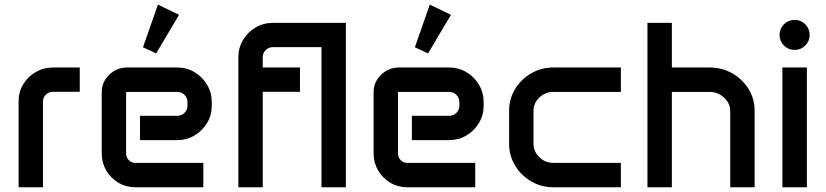

<svg xmlns="http://www.w3.org/2000/svg" viewBox="-20 -791 3487 811"><path d="M58.6 -364.3Q58.6 -403.3 78.4 -435.5Q98.1 -467.8 131.1 -486.8Q164.1 -505.9 204.1 -505.9H316.9V-403.3H204.1Q186.5 -403.3 174.1 -391.4Q161.6 -379.4 161.6 -362.3V0H58.6Z M647 -771.5 736.3 -728.5 639.6 -565.4 584 -591.3ZM409.7 -401.4Q409.7 -444.8 441.4 -475.3Q473.1 -505.9 517.6 -505.9H728.5Q769 -505.9 802 -486.1Q835 -466.3 854.7 -432.9Q874.5 -399.4 874.5 -358.9V-344.7Q874.5 -304.7 854.7 -271.7Q835 -238.8 802 -219Q769 -199.2 728.5 -199.2H571.3V-301.8H729.5Q747.1 -301.8 759.5 -314.5Q772 -327.1 772 -345.2V-358.9Q772 -377.4 759.5 -390.1Q747.1 -402.8 729.5 -402.8H512.7V-143.1Q512.7 -126.5 523.9 -114.7Q535.2 -103 551.3 -103H838.9V0H551.3Q512.2 0 480 -19.3Q447.8 -38.6 428.7 -71Q409.7 -103.5 409.7 -142.6Z M986.8 -549.3Q986.8 -589.4 1006.6 -622.3Q1026.4 -655.3 1059.3 -674.8Q1092.3 -694.3 1132.3 -694.3H1440.9V0H1337.9V-591.8H1132.3Q1114.7 -591.8 1102.3 -579.3Q1089.8 -566.9 1089.8 -549.3V-505.9H1247.1V-403.3H1089.8V0H986.8Z M1795.4 -771.5 1884.8 -728.5 1788.1 -565.4 1732.4 -591.3ZM1558.1 -401.4Q1558.1 -444.8 1589.8 -475.3Q1621.6 -505.9 1666 -505.9H1877Q1917.5 -505.9 1950.4 -486.1Q1983.4 -466.3 2003.2 -432.9Q2022.9 -399.4 2022.9 -358.9V-344.7Q2022.9 -304.7 2003.2 -271.7Q1983.4 -238.8 1950.4 -219Q1917.5 -199.2 1877 -199.2H1719.7V-301.8H1877.9Q1895.5 -301.8 1908 -314.5Q1920.4 -327.1 1920.4 -345.2V-358.9Q1920.4 -377.4 1908 -390.1Q1895.5 -402.8 1877.9 -402.8H1661.1V-143.1Q1661.1 -126.5 1672.4 -114.7Q1683.6 -103 1699.7 -103H1987.3V0H1699.7Q1660.6 0 1628.4 -19.3Q1596.2 -38.6 1577.1 -71Q1558.1 -103.5 1558.1 -142.6Z M2130.4 -323.2Q2130.4 -373.5 2155.8 -415Q2181.2 -456.5 2223.6 -481.2Q2266.1 -505.9 2317.9 -505.9H2602.5V-402.8H2317.9Q2283.2 -402.8 2258.3 -379.2Q2233.4 -355.5 2233.4 -321.8V-184.6Q2233.4 -150.9 2258.1 -127Q2282.7 -103 2317.9 -103H2602.5V0H2317.9Q2266.1 0 2223.6 -24.9Q2181.2 -49.8 2155.8 -91.6Q2130.4 -133.3 2130.4 -183.6Z M2714.8 -694.3H2817.9V-505.9H2977.1Q3029.8 -505.9 3073 -481.2Q3116.2 -456.5 3141.8 -415.3Q3167.5 -374 3167.5 -323.7V0H3064.5V-322.3Q3064.5 -354.5 3038.3 -378.7Q3012.2 -402.8 2977.1 -402.8H2817.9V0H2714.8Z M3272.9 -643.6Q3272.9 -669.9 3291.5 -688.5Q3310.1 -707 3336.4 -707Q3362.8 -707 3381.3 -688.5Q3399.9 -669.9 3399.9 -643.6Q3399.9 -617.2 3381.3 -598.6Q3362.8 -580.1 3336.4 -580.1Q3310.1 -580.1 3291.5 -598.6Q3272.9 -617.2 3272.9 -643.6ZM3284.7 -505.9H3388.2V0H3284.7Z"/></svg>

Font: Anta
Style: Regular
Weight: 400
Designer: Sergej Lebedev
Foundry: Sergej Lebedev
Version: Version 1.000; ttfautohint (v1.8.4.7-5d5b)